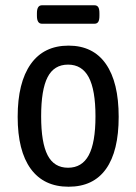

<svg xmlns="http://www.w3.org/2000/svg" viewBox="-20 -702 517 728"><path d="M47 -259Q47 -389 96.5 -459Q146 -529 240 -529Q333 -529 381.5 -459.5Q430 -390 430 -259Q430 -129 382 -61.5Q334 6 240 6Q146 6 96.5 -62Q47 -130 47 -259ZM342 -261Q342 -361 316.5 -409Q291 -457 238 -457Q185 -457 160.5 -409.5Q136 -362 136 -261Q136 -161 160.5 -113.5Q185 -66 238 -66Q291 -66 316.5 -113.5Q342 -161 342 -261ZM120 -642V-652Q120 -682 139 -682H338Q348 -682 352.5 -675Q357 -668 357 -652V-642Q357 -626 352.5 -619Q348 -612 338 -612H139Q120 -612 120 -642Z"/></svg>

Font: Asap Condensed
Style: Regular
Weight: 400
Designer: Pablo Cosgaya
Foundry: Omnibus-Type
Version: Version 1.010; ttfautohint (v1.8)